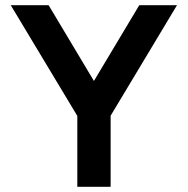

<svg xmlns="http://www.w3.org/2000/svg" viewBox="-20 -720 724 740"><path d="M278 0V-273.2L21.4 -700H167.4L342 -408L516.8 -700H662.2L406.4 -274V0Z"/></svg>

Font: Overpass
Style: Regular
Weight: 400
Designer: Delve Withrington, Dave Bailey, Thomas Jockin
Foundry: Delve Fonts LLC
Version: Version 4.000